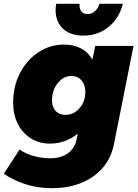

<svg xmlns="http://www.w3.org/2000/svg" viewBox="-48 -785 724 1008"><path d="M-28 127 55 0Q87 23 130.5 34.5Q174 46 216 46Q272 46 308.5 19.5Q345 -7 354 -52L360 -83Q295 -31 214 -31Q158 -31 114 -58.5Q70 -86 45.5 -134.5Q21 -183 21 -246Q21 -331 56.5 -400.5Q92 -470 153.5 -510.5Q215 -551 288 -551Q339 -551 377 -531Q415 -511 437 -472L452 -544H653L551 -32Q530 79 442 141Q354 203 225 203Q150 203 85 182Q20 161 -28 127ZM400 -301Q400 -340 380 -363Q360 -386 327 -386Q285 -386 255 -348.5Q225 -311 225 -259Q225 -223 244 -202.5Q263 -182 296 -182Q339 -182 369.5 -217Q400 -252 400 -301ZM411 -711Q433 -711 450 -726Q467 -741 474 -765H597Q578 -689 522 -643.5Q466 -598 389 -598Q322 -598 283 -634Q244 -670 244 -732Q244 -749 247 -765H370Q367 -741 378.5 -726Q390 -711 411 -711Z"/></svg>

Font: Gontserrat ExtraBold
Style: Italic
Weight: 800
Italic angle: -11.3°
Designer: Julieta Ulanovsky
Foundry: Julieta Ulanovsky
Version: Version 6.001